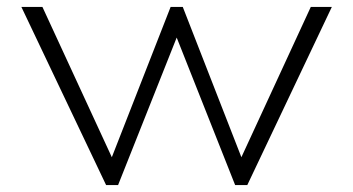

<svg xmlns="http://www.w3.org/2000/svg" viewBox="-20 -532 1016 552"><path d="M285 0 41.5 -512H102L301.5 -80L470.5 -512H505.5L674 -80L873.5 -512H934L691 0H656L488 -424L319.5 0Z"/></svg>

Font: Spartan Thin Light
Style: Regular
Weight: 300
Version: Version 1.004